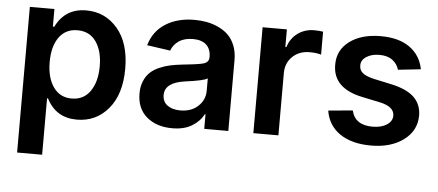

<svg xmlns="http://www.w3.org/2000/svg" viewBox="-51 -667 2245 985"><g transform="rotate(5 1072.0 -174.0)"><path d="M65.9 204.6V-545.4H192.4V-455.1H199.7Q248 -552.7 356 -552.7Q454.1 -552.7 517.6 -478.3Q581.1 -403.8 581.1 -272Q581.1 -140.6 518.1 -65.4Q455.1 9.8 356 9.8Q248 9.8 199.7 -85.9H194.8V204.6ZM320.3 -95.7Q382.3 -95.7 416 -144.8Q449.7 -193.8 449.7 -272.9Q449.7 -351.6 416.3 -399.4Q382.8 -447.3 320.3 -447.3Q259.3 -447.3 225.6 -400.4Q191.9 -353.5 191.9 -272.9Q191.9 -192.4 225.8 -144Q259.8 -95.7 320.3 -95.7Z M847.7 11.2Q766.6 11.2 715.8 -31.7Q665 -74.7 665 -152.8Q665 -188.5 676.8 -216.1Q688.5 -243.7 707 -261.2Q725.6 -278.8 753.7 -291Q781.7 -303.2 809.3 -309.1Q836.9 -314.9 872.1 -318.8Q878.4 -319.3 890.1 -320.8Q965.3 -328.6 983.9 -335.9Q1006.8 -345.2 1006.8 -367.7V-370.1Q1006.8 -410.6 982.9 -432.4Q959 -454.1 914.6 -454.1Q870.1 -454.1 841.6 -434.6Q813 -415 802.7 -384.8L682.6 -401.9Q703.6 -475.1 764.9 -513.9Q826.2 -552.7 914.1 -552.7Q946.8 -552.7 977.1 -547.1Q1007.3 -541.5 1036.9 -527.8Q1066.4 -514.2 1087.9 -493.4Q1109.4 -472.7 1122.6 -439.7Q1135.7 -406.7 1135.7 -365.2V0H1011.7V-74.7H1007.8Q988.3 -37.1 948 -12.9Q907.7 11.2 847.7 11.2ZM880.9 -83.5Q937.5 -83.5 972.4 -116.2Q1007.3 -148.9 1007.3 -195.8V-259.8Q991.2 -246.6 889.6 -233.4Q789.1 -218.8 789.1 -155.3Q789.1 -120.6 814.2 -102.1Q839.4 -83.5 880.9 -83.5Z M1264.6 0V-545.4H1389.6V-454.6H1395Q1409.7 -501.5 1446 -527.3Q1482.4 -553.2 1529.8 -553.2Q1555.2 -553.2 1575.7 -549.8V-431.6Q1551.8 -439 1516.1 -439Q1462.9 -439 1428.2 -405.8Q1393.6 -372.6 1393.6 -320.8V0Z M2092.3 -401.4 1975.1 -388.7Q1967.3 -418 1941.7 -437.3Q1916 -456.5 1874.5 -456.5Q1834 -456.5 1807.1 -439Q1780.3 -421.4 1780.8 -394Q1780.3 -370.1 1798.3 -355.2Q1816.4 -340.3 1857.4 -331.1L1950.7 -311Q2028.3 -293.9 2065.9 -257.8Q2103.5 -221.7 2104 -163.6Q2103.5 -85.9 2038.6 -37.6Q1973.6 10.7 1871.1 10.7Q1771.5 10.7 1710.4 -31.2Q1649.4 -73.2 1637.2 -148.9L1762.7 -160.6Q1779.8 -86.4 1870.6 -86.4Q1916 -86.4 1944.1 -105Q1972.2 -123.5 1972.2 -151.9Q1972.2 -197.8 1898.9 -213.9L1805.7 -233.4Q1651.4 -265.1 1652.3 -387.2Q1651.9 -462.4 1712.9 -507.6Q1773.9 -552.7 1873 -552.7Q1966.8 -552.7 2022.7 -512.5Q2078.6 -472.2 2092.3 -401.4Z"/></g></svg>

Font: Interop SemBd
Style: Regular
Weight: 600
Designer: Rasmus Andersson, Google, Jang Haemin
Foundry: jhaemin
Version: Version 1.007